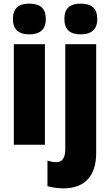

<svg xmlns="http://www.w3.org/2000/svg" viewBox="-20 -796 606 1056"><path d="M141 -776C83 -776 51 -751 51 -691C51 -632 85 -607 141 -607C198 -607 232 -632 232 -691C232 -751 200 -776 141 -776ZM334 -691C334 -632 367 -607 424 -607C480 -607 515 -632 515 -691C515 -751 483 -776 424 -776C365 -776 334 -751 334 -691ZM227 -553H56V0H227ZM331 240C449 239 509 169 509 45V-553H339V24C339 75 321 96 290 96C274 96 259 93 241 87V228C268 236 303 240 331 240Z"/></svg>

Font: Noto Sans Thai Looped Condensed Black
Style: Regular
Weight: 900
Width: 3
Designer: Sasikarn Vongin, Ben Mitchell
Foundry: The Fontpad Ltd
Version: Version 1.001